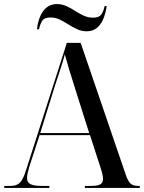

<svg xmlns="http://www.w3.org/2000/svg" viewBox="-20 -925 708 945"><path d="M1 0V-10H33Q62 -10 78 -26Q94 -42 108 -87L309 -714H377L599 -65Q610 -33 622.5 -21.5Q635 -10 659 -10H668V0H398V-10H430Q461 -10 474 -18Q487 -26 487 -45Q487 -54 484 -67.5Q481 -81 476 -96L423 -260H175L125 -107Q120 -90 116.5 -75Q113 -60 113 -49Q113 -28 129.5 -19Q146 -10 183 -10H223V0ZM178 -270H419L350 -488Q333 -541 320.5 -582.5Q308 -624 299 -657Q288 -617 277.5 -585Q267 -553 252 -508ZM407 -771Q382 -771 360 -781Q338 -791 317 -804.5Q296 -818 274.5 -828.5Q253 -839 228 -839Q198 -839 187.5 -822Q177 -805 172 -781H162Q165 -813 176.5 -841.5Q188 -870 208.5 -887.5Q229 -905 260 -905Q285 -905 307 -895Q329 -885 349.5 -871.5Q370 -858 392 -848Q414 -838 438 -838Q468 -838 479 -854.5Q490 -871 495 -895H505Q501 -864 490 -835.5Q479 -807 458.5 -789Q438 -771 407 -771Z"/></svg>

Font: Noto Serif Display SemiCondensed Medium
Style: Regular
Weight: 500
Width: 4
Designer: Monotype Design Team
Foundry: Monotype Imaging Inc.
Version: Version 2.009